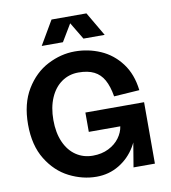

<svg xmlns="http://www.w3.org/2000/svg" viewBox="-98 -1005 987 1105"><g transform="rotate(-10 395.0 -452.0)"><path d="M40 -348Q40 -470 90.5 -553Q141 -636 218.5 -676Q296 -716 377 -716Q456 -716 526.5 -685.5Q597 -655 645.5 -591Q694 -527 705 -432L556 -422Q546 -482 525 -519.5Q504 -557 468 -575Q432 -593 377 -593Q322 -593 279 -563Q236 -533 212 -477.5Q188 -422 188 -348Q188 -274 212 -219.5Q236 -165 279 -136Q322 -107 377 -107Q429 -107 469 -127Q509 -147 532.5 -179Q556 -211 561 -246H377V-359H720V0H595L636 -246H646Q641 -176 605 -116Q569 -56 509.5 -20Q450 16 377 16Q296 16 218.5 -23Q141 -62 90.5 -144Q40 -226 40 -348ZM278 -920H482L564 -780H440L380 -880L320 -780H196Z"/></g></svg>

Font: Uncut Sans VF
Style: Regular
Weight: 400
Designer: Kasper Nordkvist
Foundry: Uncut Type
Version: Version 1.100;FEAKit 1.0